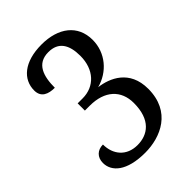

<svg xmlns="http://www.w3.org/2000/svg" viewBox="-212 -827 940 940"><g transform="rotate(-45 258.0 -357.0)"><path d="M232 10C340 10 464 -43 464 -201C464 -331 367 -371 296 -380C379 -402 441 -473 441 -563C441 -666 363 -724 248 -724C126 -724 63 -666 63 -590C63 -542 100 -528 144 -528C144 -607 164 -674 245 -674C314 -674 343 -628 343 -550C343 -455 285 -395 204 -395H169V-345H203C306 -345 365 -290 365 -202C365 -85 303 -43 232 -43C157 -43 114 -95 114 -165C76 -165 50 -141 50 -101C50 -42 104 10 232 10Z"/></g></svg>

Font: Noto Serif Bengali SemiCondensed
Style: Regular
Weight: 400
Width: 4
Designer: Juan Bruce, Universal Thirst, Indian Type Foundry and the Monotype Design Team.
Foundry: Monotype Imaging Inc.
Version: Version 2.003